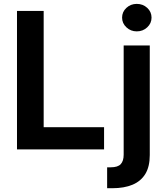

<svg xmlns="http://www.w3.org/2000/svg" viewBox="-20 -785 872 1009"><path d="M69.3 0V-727.5H209.5V-116.7H526.9V0ZM629.9 -545.9H767.1V29.8Q767.1 90.8 743.7 129.2Q720.2 167.5 676.3 185.8Q632.3 204.1 570.8 204.1H543V94.2H562Q599.1 94.2 614.5 77.6Q629.9 61 629.9 27.8ZM698.7 -620.1Q667 -620.1 644.3 -641.4Q621.6 -662.6 621.6 -692.4Q621.6 -722.7 644.3 -743.7Q667 -764.6 698.7 -764.6Q731 -764.6 753.7 -743.7Q776.4 -722.7 776.4 -692.4Q776.4 -662.6 753.7 -641.4Q731 -620.1 698.7 -620.1Z"/></svg>

Font: Inter Cardless
Style: Bold
Weight: 700
Designer: Rasmus Andersson
Foundry: rsms
Version: Version 4.001;git-9221beed3